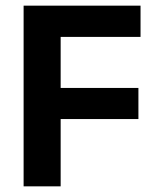

<svg xmlns="http://www.w3.org/2000/svg" viewBox="-20 -659 554 679"><path d="M63.5 0V-639H194.5V0ZM138.5 -238V-348H469.5V-238ZM101.5 -528.5V-639H477V-528.5Z"/></svg>

Font: Anek Gujarati Medium SemiBold
Style: Regular
Weight: 600
Version: Version 1.003